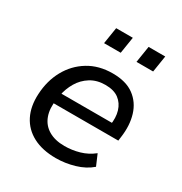

<svg xmlns="http://www.w3.org/2000/svg" viewBox="-167 -827 908 959"><g transform="rotate(30 287.0 -347.5)"><path d="M290 9Q212 9 158 -19.5Q104 -48 77.5 -100.5Q51 -153 55 -225Q59 -303 93 -365Q127 -427 186.5 -463.5Q246 -500 326 -500Q403 -500 449 -466Q495 -432 512.5 -374.5Q530 -317 520 -246L517 -223H127L136 -284H463L443 -268Q451 -316 440 -352.5Q429 -389 400.5 -410.5Q372 -432 323 -432Q274 -432 238 -409.5Q202 -387 180.5 -350.5Q159 -314 151 -271L147 -247Q138 -191 153 -150Q168 -109 205 -87Q242 -65 297 -65Q340 -65 382 -77Q424 -89 459 -117L486 -54Q449 -22 396 -6.5Q343 9 290 9ZM399 -609 414 -704H510L495 -609ZM212 -609 227 -704H323L308 -609Z"/></g></svg>

Font: Nunito Sans 10pt Medium
Style: Italic
Weight: 500
Italic angle: -9°
Designer: Vernon Adams
Foundry: Vernon Adams
Version: Version 3.101;gftools[0.9.27]